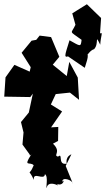

<svg xmlns="http://www.w3.org/2000/svg" viewBox="-47 -858 500 906"><path d="M222 10C254 23 259 -19 247 0C245 -26 296 -8 297 9L263 -75L290 -130C253 -114 274 -76 264 -85C224 -81 252 -139 227 -119C201 -125 245 -140 203 -180L227 -193L228 -259L194 -257L246 -332L193 -365L216 -414L283 -421L326 -387L320 -492L280 -566L268 -499L193 -560L194 -543L233 -590L194 -683L140 -690L124 -670L102 -666L55 -609L98 -541L93 -520L21 -552L-21 -493L-27 -402L96 -400L108 -416L89 -327L52 -282L64 -233L59 -176L93 -129C91 -116 111 -140 98 -125C62 -68 96 -97 112 -78C88 -18 84 -72 113 -9C107 -52 162 -3 165 -36C183 -26 167 34 174 28C173 27 177 -6 227 17ZM271 -594 353 -538C372 -596 374 -608 347 -614C367 -576 365 -616 397 -626C422 -652 398 -703 426 -647C428 -688 441 -709 425 -700L430 -773L363 -838L294 -795L309 -741C288 -695 276 -716 338 -670C334 -635 333 -639 281 -668C257 -590 251 -581 287 -597Z"/></svg>

Font: Asimov Aggro
Style: Condensed
Weight: 500
Designer: Google
Version: Version 2.000980; 2014